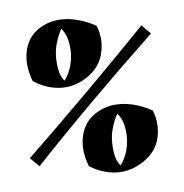

<svg xmlns="http://www.w3.org/2000/svg" viewBox="-69 -605 678 706"><g transform="rotate(10 270.0 -251.5)"><path d="M372 -204Q365 -176 365 -143.5Q365 -111 379.5 -72.5Q394 -34 417 -19Q428 -44 428 -79.5Q428 -115 413 -151Q398 -187 372 -204ZM124 36 84 13Q243 -250 403 -539L443 -516Q270 -234 124 36ZM115 -476Q108 -448 108 -415Q108 -382 122.5 -343.5Q137 -305 160 -290Q171 -315 171 -350.5Q171 -386 156 -422Q141 -458 115 -476ZM45 -268Q4 -324 4 -381.5Q4 -439 51 -478.5Q98 -518 172 -518Q205 -518 241 -509Q275 -465 275 -407.5Q275 -350 227 -303.5Q179 -257 109 -257Q80 -257 45 -268ZM303 4Q262 -50 262 -108.5Q262 -167 309.5 -207Q357 -247 431 -247Q463 -247 499 -238Q533 -192 533 -136Q533 -80 484 -33Q435 14 365 14Q333 14 303 4Z"/></g></svg>

Font: Ruslan Display
Style: Regular
Weight: 400
Version: Version 1.000